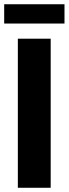

<svg xmlns="http://www.w3.org/2000/svg" viewBox="-26 -888 325 908"><path d="M58.4 0V-705H213.7V0ZM-6.2 -867.9H279V-776.7H-6.2Z"/></svg>

Font: TikTok Sans Light
Style: Regular
Weight: 300
Version: Version 4.000